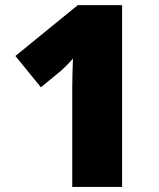

<svg xmlns="http://www.w3.org/2000/svg" viewBox="-20 -734 626 754"><path d="M285.6 -713.9H459.5V0H263.7V-388.7Q263.7 -415 264.6 -446.5Q265.6 -478 266.6 -503.9Q253.4 -488.8 242.4 -477.8Q231.4 -466.8 221.7 -458L140.6 -391.1L40.5 -514.2Z"/></svg>

Font: Nokora Black
Style: Regular
Weight: 900
Designer: Danh Hong
Version: Version 8.000; ttfautohint (v1.8.3)